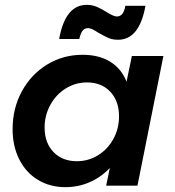

<svg xmlns="http://www.w3.org/2000/svg" viewBox="-20 -766 721 792"><path d="M32 -233Q32 -319 70 -389Q108 -459 174 -499.5Q240 -540 321 -540Q388 -540 434.5 -511.5Q481 -483 502 -429L524 -535H654L547 0H418L433 -73Q397 -35 350 -14.5Q303 6 250 6Q186 6 136.5 -24Q87 -54 59.5 -108.5Q32 -163 32 -233ZM471 -286Q471 -349 435 -387.5Q399 -426 339 -426Q291 -426 251 -401Q211 -376 187.5 -333Q164 -290 164 -240Q164 -177 200.5 -139Q237 -101 297 -101Q345 -101 385 -126Q425 -151 448 -193.5Q471 -236 471 -286ZM467 -602Q445 -602 428.5 -609Q412 -616 384 -632Q357 -650 344 -650Q328 -650 320 -638.5Q312 -627 307 -605H224Q249 -746 338 -746Q360 -746 379 -738Q398 -730 420 -716Q449 -698 462 -698Q490 -698 497 -742H580Q555 -602 467 -602Z"/></svg>

Font: Gontserrat Medium
Style: Italic
Weight: 500
Italic angle: -11.3°
Designer: Julieta Ulanovsky
Foundry: Julieta Ulanovsky
Version: Version 6.001